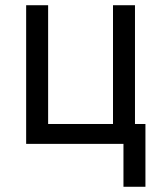

<svg xmlns="http://www.w3.org/2000/svg" viewBox="-20 -550 616 734"><path d="M536 164V-76H496V-530H412V-76H164V-530H80V0H452V164Z"/></svg>

Font: Iosevka SS01 Extended
Style: Regular
Weight: 400
Width: 7
Monospace: yes
Designer: Belleve Invis
Foundry: Belleve Invis
Version: Version 3.4.7; ttfautohint (v1.8.3)